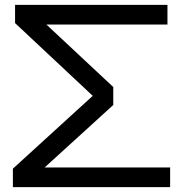

<svg xmlns="http://www.w3.org/2000/svg" viewBox="-20 -770 753 790"><path d="M33 0V-76L374 -387V-364L42 -675V-750H669V-669H80L111 -725L446 -412V-338L111 -33L77 -81H680V0Z"/></svg>

Font: Unbounded Light
Style: Regular
Weight: 300
Designer: Luke Prowse, Jean-Baptiste Morizot, Fátima Lázaro, Florian Runge
Foundry: NaN
Version: Version 1.700